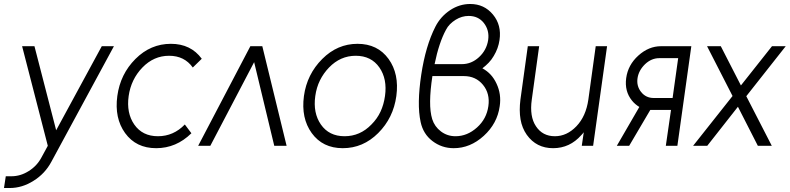

<svg xmlns="http://www.w3.org/2000/svg" viewBox="-31 -732 3965 964"><path d="M80 -500 209 0 178 57Q155 101 113 127Q72 153 26 153H-2L-11 212H18Q80 212 137 176Q166 158 188.5 134Q211 110 227 80L541 -500H480L251 -78L142 -500Z M827 -512Q725 -512 649 -436Q573 -360 558 -250Q543 -139 597 -64Q652 12 753 12Q854 12 930 -63L897 -107Q840 -48 762 -48Q684 -48 643 -107Q603 -165 615 -250Q627 -334 684 -393Q741 -452 818 -452Q895 -452 937 -393L982 -437Q927 -512 827 -512Z M964 0 1226 -500H1286L1408 0H1346L1245 -420L1025 0Z M1764 -512Q1663 -512 1587 -436Q1510 -359 1495 -250Q1480 -139 1534 -64Q1589 12 1690 12Q1792 12 1868 -64Q1944 -140 1959 -250Q1974 -361 1920 -436Q1865 -512 1764 -512ZM1755 -452Q1833 -452 1874 -393Q1914 -335 1902 -250Q1896 -207 1879.5 -171.5Q1863 -136 1834 -107Q1777 -48 1699 -48Q1621 -48 1580 -107Q1540 -165 1552 -250Q1558 -293 1575.5 -328.5Q1593 -364 1621 -393Q1678 -452 1755 -452Z M2330 -712Q2276 -712 2229 -681Q2181 -649 2155 -598Q2106 -502 2084 -357Q2073 -284 2072 -224.5Q2071 -165 2081 -119Q2094 -59 2140 -24Q2187 12 2247 12Q2330 12 2398 -50Q2466 -112 2478 -199Q2487 -259 2462 -312Q2450 -338 2432.5 -357Q2415 -376 2391 -389Q2408 -402 2422.5 -417Q2437 -432 2448 -451Q2471 -489 2477 -531Q2488 -606 2444 -659Q2400 -712 2330 -712ZM2322 -652Q2370 -652 2398 -617Q2427 -580 2420 -531Q2412 -480 2374 -445Q2336 -410 2288 -410H2151Q2162 -464 2176.5 -507.5Q2191 -551 2208 -582Q2216 -598 2228.5 -610.5Q2241 -623 2257 -633Q2288 -652 2322 -652ZM2140 -350H2298Q2358 -350 2394 -306Q2430 -262 2421 -199Q2412 -135 2364 -92Q2315 -48 2256 -48Q2215 -48 2183 -72Q2167 -84 2156 -99.5Q2145 -115 2139 -134Q2128 -170 2128.5 -224Q2129 -278 2140 -350Z M2619 -500 2582 -232Q2575 -177 2582.5 -133Q2590 -89 2614 -55Q2662 12 2746 12Q2830 12 2888 -54Q2891 -57 2894 -60.5Q2897 -64 2900 -68L2890 0H2947L3017 -500H2960L2923 -232Q2911 -148 2863 -98Q2815 -48 2755 -48Q2693 -48 2660 -98Q2627 -147 2639 -232L2676 -500Z M3179 -195 3066 0H3128L3234 -180Q3236 -180 3238.5 -180Q3241 -180 3243 -180H3338L3312 0H3370L3440 -500H3288Q3226 -500 3174 -453Q3122 -406 3113 -340Q3104 -274 3142 -227Q3150 -217 3159.5 -209Q3169 -201 3179 -195ZM3374 -440 3346 -240H3251Q3212 -240 3188 -270Q3164 -300 3170 -340Q3176 -379 3208 -410Q3240 -440 3279 -440Z M3674 -196 3774 0H3844L3716 -249L3914 -500H3845L3689 -303L3588 -500H3519L3647 -250L3449 0H3520Z"/></svg>

Font: Unageo
Style: Light-Italic
Weight: 300
Designer: Richard Sepsi
Foundry: Richard Sepsi
Version: Version 2.000